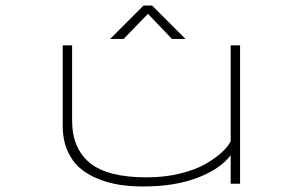

<svg xmlns="http://www.w3.org/2000/svg" viewBox="-20 -665 1090 695"><path d="M651.5 -524H602.5L515.5 -615L427.5 -524H378.5L499.5 -645H530.5ZM498 10Q453.5 10 413.8 4Q374 -2 335.2 -17.5Q296.5 -33 268.8 -57Q241 -81 224 -120Q207 -159 207 -209V-501H241V-229Q241 -128 305 -75.5Q369 -23 511 -23Q576 -23 632.5 -37Q689 -51 725.2 -72.2Q761.5 -93.5 784 -114.5Q806.5 -135.5 815 -154V-501H849V0H815V-103Q777 -53 694.8 -21.5Q612.5 10 498 10Z"/></svg>

Font: League Mono Extended Thin
Style: Regular
Weight: 100
Width: 9
Designer: Tyler Finck
Foundry: The League of Moveable Type / Tyler Finck
Version: Version 2.210